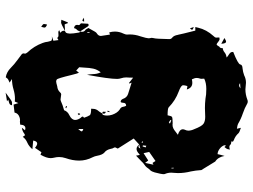

<svg xmlns="http://www.w3.org/2000/svg" viewBox="-129 -689 901 683"><g transform="rotate(90 321.5 -347.5)"><path d="M383.3 -260.7Q382.8 -260.7 382.8 -261.2H383.3ZM377.4 -278.8 373.5 -280.3 377 -287.1 378.9 -286.6ZM385.3 -173.3Q382.8 -175.8 382.8 -176.8Q382.8 -178.7 384 -180.2Q385.3 -181.6 385.7 -182.6L389.6 -177.7ZM364.3 -129.9 356.9 -131.8 357.9 -135.3 364.7 -132.8ZM382.8 -261.2Q377.4 -261.2 377.4 -264.2V-267.6Q377.9 -269 377.9 -271Q377.9 -272.5 376.5 -273.4Q384.3 -272.5 384.3 -266.6Q384.3 -264.2 382.8 -261.2ZM269.5 -96.7Q273.9 -96.7 287.1 -100.6Q300.3 -101.6 308.6 -110.8Q311.5 -114.7 315.9 -114.7Q319.8 -114.7 325 -113.5Q330.1 -112.3 334 -112.3Q336.4 -112.3 338.9 -113.3Q353.5 -120.1 372.1 -125Q376.5 -137.7 389.6 -143.6Q406.7 -151.9 406.7 -164.6Q406.7 -172.9 399.9 -183.1Q394.5 -188.5 394.5 -190.9Q394.5 -193.4 398.9 -195.8Q394.5 -209.5 389.6 -216.8Q385.3 -221.2 366.7 -221.2Q366.7 -226.6 367.2 -229Q367.2 -239.3 376.5 -249.5Q380.4 -254.9 383.3 -260.7Q384.3 -261.2 385.7 -261.5Q387.2 -261.7 388.7 -263.2Q391.1 -270 391.1 -277.8Q391.1 -286.6 388.2 -295.9Q381.8 -314.5 369.6 -322.8Q360.8 -327.1 359.9 -335Q359.4 -339.8 356.4 -345.7Q345.7 -345.7 345.7 -335.4Q345.7 -328.1 342.3 -326.2Q335 -326.2 331.5 -335Q327.1 -348.1 314.5 -352.5L273.9 -365.2L277.3 -357.4Q276.4 -357.4 274.9 -356Q269 -361.3 256.3 -370.6Q256.3 -359.4 255.9 -354.7Q255.4 -350.1 255.4 -346.2Q255.4 -336.9 258.3 -328.1Q260.7 -321.3 260.7 -313.5Q260.7 -284.7 246.1 -206.5Q244.1 -216.8 243.7 -226.1Q243.7 -242.2 237.3 -255.4Q227.1 -242.7 224.1 -228.5Q221.2 -214.4 220.7 -199.7Q220.2 -189 219.2 -178.7Q224.6 -173.3 231 -168L238.3 -177.7Q241.7 -172.9 246.6 -151.9Q258.8 -101.1 262.9 -98.9Q267.1 -96.7 269.5 -96.7ZM502 -389.6Q504.9 -389.6 508.8 -396.5L494.6 -392.1Q499.5 -389.6 502 -389.6ZM390.1 -493.2Q392.6 -505.9 395.5 -508.5Q398.4 -511.2 418.5 -511.2Q420.9 -510.7 423.8 -510.7Q431.2 -510.7 437.3 -513.9Q443.4 -517.1 448.5 -521.5Q453.6 -525.9 459.5 -529.8Q439.9 -535.6 439.9 -547.4Q439.9 -550.8 441.4 -554.2Q444.8 -561 444.8 -567.4Q444.3 -578.1 439.5 -587.9Q429.2 -614.7 420.4 -620.8Q411.6 -627 395.5 -627L364.3 -626Q347.7 -626 331.1 -627.9Q317.9 -630.9 296.4 -630.9Q274.9 -630.9 259.8 -623.5L260.3 -613.8Q260.3 -610.4 259.3 -607.9Q257.3 -602.1 257.3 -596.7Q257.3 -589.8 262.2 -579.6Q269.5 -581.1 274.9 -581.1Q292.5 -581.1 298.3 -561.5Q290 -563.5 286.1 -563.5Q283.2 -553.7 283.2 -548.3Q283.2 -542.5 297.4 -536.1L305.7 -532.7Q337.4 -521 361.8 -497.1Q365.7 -493.2 390.1 -493.2ZM524.9 -407.7 550.8 -424.3 559.6 -413.1 565.9 -442.9 559.6 -439.5 552.7 -450.2 520.5 -427.7ZM439 -175.3Q447.3 -184.1 447.3 -187.5Q447.3 -190.9 439 -193.4ZM501 -404.3 504.4 -415 498.5 -417.5 497.1 -405.3ZM415 -497.6 419.9 -501.5 408.2 -506.3 406.7 -503.4ZM283.7 -747.6Q288.6 -747.6 294.4 -752.4L275.9 -751Q279.3 -747.6 283.7 -747.6ZM579.1 -506.8V-514.6H576.7L577.1 -506.8ZM486.3 -400.4 488.3 -403.8 484.4 -405.8 482.9 -403.3ZM95.2 -207 97.2 -207.5V-215.3H94.2ZM254.9 82.5Q236.3 79.6 221.2 64.5Q208.5 51.8 193.4 41Q180.7 30.8 177.2 28.8Q169.9 24.4 169.9 19Q169.9 16.6 170.9 13.7Q170.9 11.2 166.5 5.4Q144 -18.1 132.8 -48.8Q129.4 -57.6 128.4 -67.4Q126 -80.1 122.8 -81.1Q119.6 -82 116.7 -82L109.4 -81.5L125 -86.9L122.6 -105Q120.6 -104 118.2 -102.3Q115.7 -100.6 114.7 -100.6Q111.8 -105 105.5 -105L94.2 -104.5Q90.3 -104.5 87.4 -107.9L96.7 -111.3Q89.4 -117.7 89.4 -123Q89.4 -125.5 90.8 -128.4Q99.1 -130.4 99.1 -143.1L99.6 -144.5Q99.6 -156.7 95.7 -178.7Q95.7 -180.2 92.3 -181.6Q93.3 -185.1 93.3 -188.5Q93.3 -197.3 85.4 -201.7Q84 -203.1 79.6 -211.4L92.8 -234.9Q95.2 -239.3 99.1 -241.7Q107.9 -247.1 107.9 -255.9L103 -288.1L95.2 -285.6Q92.3 -295.9 92.3 -305.7Q92.3 -321.3 99.6 -336.4Q103 -343.8 103 -348.6L102.5 -357.9Q102.5 -377.9 109.4 -397Q116.2 -419.4 116.2 -425.3Q116.2 -429.7 114.7 -435.5Q114.7 -440.4 115.7 -443.8Q118.2 -451.2 119.1 -499Q119.1 -505.9 114.3 -509.3Q106.4 -515.1 104 -529.8Q103.5 -530.3 103.5 -531.2Q101.6 -542 88.9 -591.8H76.2L78.6 -602.1Q85.4 -631.3 107.9 -656.2Q113.3 -661.6 113.8 -665Q113.8 -673.3 113.3 -677.2Q116.2 -678.2 118.7 -678.2Q123 -678.2 129.4 -672.9Q129.9 -672.9 129.9 -672.4Q135.7 -667.5 138.7 -667.5Q141.1 -668.5 145.5 -676.3Q146 -677.7 147.5 -678.2Q151.4 -680.2 151.4 -689.5Q159.2 -689.9 166.3 -695.8Q173.3 -701.7 184.6 -703.1Q180.2 -707.5 175.5 -710.2Q170.9 -712.9 167.7 -716.3Q164.6 -719.7 164.6 -726.6Q208 -743.7 209.2 -751.5Q210.4 -759.3 223.1 -759.8Q236.3 -761.2 248 -765.6Q260.3 -772 274.4 -772L297.9 -770Q316.4 -770 334.5 -776.9Q337.4 -778.3 341.3 -778.3Q344.7 -778.3 347.7 -776.9Q364.7 -767.1 383.8 -760.7Q402.8 -754.4 420.9 -743.7Q424.3 -741.7 438 -739.7L434.6 -753.9Q450.2 -749 453.6 -745.6Q463.9 -733.9 478 -729Q483.9 -727.1 483.9 -723.6Q483.9 -722.2 482.4 -720.2Q483.9 -719.7 486.3 -719.5Q488.8 -719.2 491 -718.8Q493.2 -718.3 494.1 -716.8Q498 -712.9 502 -712.9Q507.3 -712.9 512.2 -714.8Q511.2 -709.5 510.3 -706.1Q509.3 -702.6 502.9 -695.3Q501 -697.3 498 -701.2L496.6 -695.3Q499.5 -686 508.8 -678.7Q518.1 -671.4 528.3 -670.9Q530.3 -681.2 534.7 -695.8Q538.6 -672.9 554.7 -662.6Q556.2 -661.1 580.1 -621.1L585 -613.3Q586.4 -592.8 589.8 -576.2Q595.7 -553.2 595.7 -530.3Q595.7 -523.4 595 -517.3Q594.2 -511.2 594.2 -506.3Q594.2 -494.1 599.1 -482.9Q599.6 -481.4 599.6 -479.5Q599.6 -470.7 593.3 -447.3Q589.8 -436.5 587.4 -433.6Q580.6 -427.2 575.2 -418.9Q571.3 -414.1 565.2 -410.2Q559.1 -406.2 554.2 -400.4Q552.7 -398.4 533.7 -380.9L531.2 -394Q529.8 -394 527.8 -392.1Q518.1 -382.8 509.8 -382.8Q501.5 -382.8 494.1 -392.1L472.7 -372.6L508.3 -316.4Q508.3 -314 506.3 -311.3Q504.4 -308.6 504.4 -305.7Q504.4 -303.7 505.9 -301.3Q508.8 -296.9 509.3 -291.5Q512.7 -275.4 522.9 -268.1Q530.8 -261.2 534.2 -242.2Q535.6 -233.9 539.1 -227.1Q551.3 -203.6 551.3 -178.7Q551.3 -155.3 542.5 -130.4Q538.6 -118.7 538.6 -107.4Q538.6 -98.1 541 -88.9Q542.5 -82.5 542.5 -76.7Q542.5 -62.5 530.3 -41L521.5 -44.4L505.9 -21.5Q496.6 -29.3 490.7 -29.3Q482.4 -29.3 480 -15.1Q487.3 -14.6 494.9 -13.7Q502.4 -12.7 510.7 -12.2Q500 0.5 487.3 5.9Q474.6 11.2 466.8 22Q462.9 15.6 460.9 13.7Q457.5 15.1 454.6 17.1Q446.8 23.4 434.1 25.4Q434.6 24.4 443.4 14.2Q439.5 12.7 436 12.7Q424.3 12.7 423.3 31.2Q418 32.2 412.1 32.2Q410.2 31.7 407.7 31.7Q402.3 31.7 396.5 33.7Q382.8 38.6 380.4 51.3Q356.4 54.7 352.1 54.7L346.7 37.6L341.3 50.3Q336.4 49.8 331.1 49.8Q314.9 49.8 298.1 54.9Q281.2 60.1 261.2 60.5L273.9 68.8Q260.7 73.7 258.3 78.1Q256.3 81.1 254.9 82.5ZM80.1 -160.2Q68.4 -162.1 68.4 -171.4Q69.3 -174.3 69.3 -176.8Q69.3 -180.7 64.9 -183.1Q63.5 -184.1 63 -185.1Q64 -208.5 64.5 -210.4Q67.4 -212.4 69.3 -212.4Q71.8 -212.4 74.2 -209Q84 -193.4 91.8 -182.1Q89.4 -174.8 87.9 -172.9Q81.1 -167 80.1 -160.2ZM309.6 83Q338.4 61.5 342 60.8Q345.7 60.1 347.2 60.1L354.5 60.5Q353.5 66.4 349.9 68.6Q346.2 70.8 342 71.5Q337.9 72.3 334.5 73.7L340.3 78.1ZM60.5 -114.3Q57.1 -114.3 50.3 -115.2L59.6 -138.2H62.5Q64 -134.8 64.9 -130.9L66.9 -127L90.8 -128.4Q64.5 -114.3 60.5 -114.3ZM75.2 -43.5Q65.4 -49.8 65.4 -53.2Q65.4 -57.1 67.4 -64.5Q78.1 -60.1 78.1 -55.7Q78.1 -52.2 75.2 -43.5ZM135.7 -684.1 115.2 -695.3Q124 -701.2 128.4 -701.2Q134.8 -701.2 135.7 -684.1ZM52.7 -189.9Q50.8 -189.9 43 -195.8L57.1 -196.3Q54.7 -189.9 52.7 -189.9ZM80.6 -572.8 76.2 -586.4Q85.9 -583 85.9 -580.1Q85.9 -577.6 80.6 -572.8ZM92.3 -181.6 91.8 -182.1Q92.3 -182.1 92.3 -181.6Z"/></g></svg>

Font: Pinzelan
Style: Regular
Weight: 400
Designer: GGBot
Version: 1.01